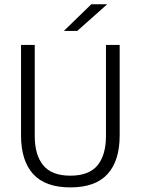

<svg xmlns="http://www.w3.org/2000/svg" viewBox="-20 -844 642 876"><path d="M301 11Q186.5 11 131.2 -50Q76 -111 76 -225.5V-639H138.5V-224Q138.5 -136.5 177.5 -89.5Q216.5 -42.5 301 -42.5Q386 -42.5 424.8 -89.5Q463.5 -136.5 463.5 -224V-639H526V-225.5Q526 -111 470.8 -50Q415.5 11 301 11ZM396.5 -824.5H468V-823.5L332.5 -703H272.5V-704Z"/></svg>

Font: Anek Odia Medium Light
Style: Regular
Weight: 300
Version: Version 1.003